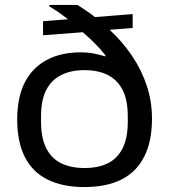

<svg xmlns="http://www.w3.org/2000/svg" viewBox="-20 -744 682 776"><path d="M320.7 12Q233.2 12 172.3 -18.2Q111.4 -48.5 80.4 -109.4Q49.5 -170.4 49.5 -260.8Q49.5 -349.5 79.6 -409.5Q109.7 -469.4 167.6 -501Q225.5 -532.5 307.5 -532.5Q334.4 -532.5 358.9 -527.8Q383.3 -523.1 404.8 -516.1L406.9 -519.6Q387.1 -544.8 363.7 -568.3Q340.2 -591.9 314.5 -613.7L154 -601.5V-658.4L255 -666.1Q237 -680.1 217.5 -693.7Q198 -707.3 178.4 -718.9L180 -724H293.2Q305.7 -716 317.4 -708.2Q329.1 -700.5 341.1 -692.2Q353.1 -683.9 363.5 -674.9L516.2 -687.1V-631.1L423.2 -623.6Q476.3 -574.2 514.5 -517.2Q552.6 -460.1 573.5 -396.8Q594.3 -333.5 594.3 -264.6Q594.3 -172.5 562.9 -110.8Q531.5 -49 470.9 -18.5Q410.3 12 320.7 12ZM321.2 -64.9Q377.4 -64.9 416.2 -84.3Q455.1 -103.6 475.8 -145.2Q496.5 -186.7 496.5 -252.1V-272.8Q496.5 -339.2 475.8 -379.9Q455.1 -420.7 416.2 -440.6Q377.4 -460.5 321.2 -460.5Q266.4 -460.5 227 -440.6Q187.7 -420.7 166.7 -379.9Q145.8 -339.2 145.8 -272.8V-252.6Q145.8 -187.2 166.7 -145.4Q187.7 -103.6 227 -84.3Q266.4 -64.9 321.2 -64.9Z"/></svg>

Font: Archivo SemiBold SemiExpanded
Style: Regular
Weight: 600
Width: 6
Version: Version 2.001